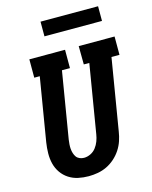

<svg xmlns="http://www.w3.org/2000/svg" viewBox="-135 -1016 881 1112"><g transform="rotate(-15 305.0 -460.5)"><path d="M257 8Q225 8 194.5 1.5Q164 -5 138.5 -21.5Q113 -38 95.5 -63Q78 -88 70.5 -118Q63 -148 63.5 -180.5Q64 -213 69 -245L132 -625H99V-735H313V-625H265L199 -227Q197 -213 196 -199.5Q195 -186 196 -172.5Q197 -159 201 -146Q205 -133 212 -123Q219 -113 231.5 -107.5Q244 -102 258 -102Q278 -102 297.5 -111.5Q317 -121 330 -138Q343 -155 350.5 -175Q358 -195 361 -215L429 -625H396L395 -735H610V-625H562L491 -197Q487 -170 478 -143Q469 -116 453 -91.5Q437 -67 414.5 -47Q392 -27 366 -14.5Q340 -2 312 3Q284 8 257 8ZM218 -841V-929H563V-841Z"/></g></svg>

Font: Iosevka HT Extrabold Extended
Style: Italic
Weight: 800
Width: 7
Italic angle: -9°
Monospace: yes
Designer: Belleve Invis
Foundry: Belleve Invis
Version: Version 32.3.0; ttfautohint (v1.8.4)